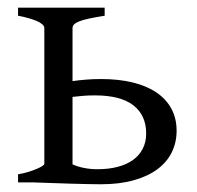

<svg xmlns="http://www.w3.org/2000/svg" viewBox="-20 -474 513 499"><path d="M226.6 -226.1Q209.5 -226.1 195.3 -224.9Q181.2 -223.6 168.5 -222.2V-46.9Q181.2 -41 198 -37.6Q214.8 -34.2 233.4 -34.2Q262.2 -34.2 285.6 -40.3Q309.1 -46.4 325.4 -58.1Q341.8 -69.8 350.8 -87.2Q359.9 -104.5 359.9 -127Q359.9 -174.3 326.7 -200.2Q293.5 -226.1 226.6 -226.1ZM252 -454.1V-433.1Q227.5 -429.2 211.7 -425.8Q195.8 -422.4 186 -418.5Q176.3 -414.6 172.4 -410.4Q168.5 -406.2 168.5 -401.4V-263.2Q185.1 -265.6 203.9 -267.1Q222.7 -268.6 242.2 -268.6Q288.1 -268.6 324.5 -259.8Q360.8 -251 386.2 -233.9Q411.6 -216.8 425.3 -191.7Q439 -166.5 439 -134.3Q439 -103.5 426.3 -77.9Q413.6 -52.2 388.7 -33.9Q363.8 -15.6 327.1 -5.4Q290.5 4.9 242.2 4.9Q228 4.9 205.6 4.4Q183.1 3.9 159.7 3.2Q136.2 2.4 114.5 1.7Q92.8 1 80.1 0.5Q67.4 0 66.4 0H26.9V-21Q41.5 -23.4 54 -27.3Q66.4 -31.2 75.7 -35.2Q85 -39.1 90.1 -42.5Q95.2 -45.9 95.2 -48.3V-401.4Q95.2 -406.2 89.6 -411.1Q84 -416 74.5 -419.9Q64.9 -423.8 52.7 -427.2Q40.5 -430.7 26.9 -433.1V-454.1Z"/></svg>

Font: Gentium
Style: Regular
Weight: 400
Designer: J. Victor Gaultney
Version: Version 1.03; 2011; OFL 1.1 release